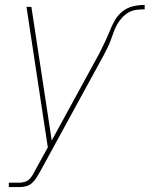

<svg xmlns="http://www.w3.org/2000/svg" viewBox="-20 -548 610 783"><path d="M16 215V197H59Q70 197 81.5 193.5Q93 190 101 181.5Q109 173 115 162.5Q121 152 126 142L175 53L88 -520H108L191 25L386 -332Q397 -354 407.5 -376Q418 -398 427 -420.5Q436 -443 448 -464.5Q460 -486 479.5 -501.5Q499 -517 523 -522.5Q547 -528 570 -528V-510Q554 -510 537 -508Q520 -506 505 -497.5Q490 -489 478 -476Q466 -463 457.5 -448Q449 -433 443.5 -417Q438 -401 432 -385Q426 -369 418.5 -353.5Q411 -338 403 -323L144 151Q137 163 129.5 175.5Q122 188 111 198Q100 208 86.5 211.5Q73 215 59 215Z"/></svg>

Font: Iosevka SS18 Thin
Style: Italic
Weight: 100
Italic angle: -9°
Monospace: yes
Designer: Belleve Invis
Foundry: Belleve Invis
Version: Version 25.1.1; ttfautohint (v1.8.4)